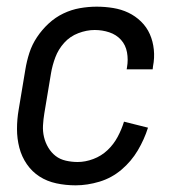

<svg xmlns="http://www.w3.org/2000/svg" viewBox="-20 -548 540 576"><path d="M207 8Q177 8 149 2Q121 -4 98.5 -18.5Q76 -33 60.5 -55.5Q45 -78 38 -105Q31 -132 31 -161Q31 -190 36 -219L56 -339Q60 -364 68 -389Q76 -414 91 -436.5Q106 -459 126 -477.5Q146 -496 170 -507.5Q194 -519 219.5 -523.5Q245 -528 270 -528Q295 -528 319.5 -524Q344 -520 365 -510Q386 -500 403 -483.5Q420 -467 429.5 -445.5Q439 -424 441.5 -399Q444 -374 439 -349L438 -340H360L361 -346Q365 -369 361 -391Q357 -413 343 -428.5Q329 -444 308 -451Q287 -458 264 -458Q240 -458 215 -448.5Q190 -439 172.5 -419.5Q155 -400 146 -376Q137 -352 133 -328L113 -208Q110 -190 109 -172Q108 -154 112 -137Q116 -120 125 -105Q134 -90 147 -80Q160 -70 177.5 -66Q195 -62 213 -62Q236 -62 260 -71Q284 -80 302.5 -97.5Q321 -115 333 -137.5Q345 -160 352 -183L424 -165Q413 -130 393.5 -97Q374 -64 344.5 -39Q315 -14 278.5 -3Q242 8 207 8Z"/></svg>

Font: Iosevka Term Curly
Style: Italic
Weight: 400
Italic angle: -9°
Designer: Belleve Invis
Foundry: Belleve Invis
Version: Version 32.3.0